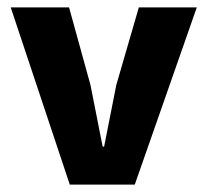

<svg xmlns="http://www.w3.org/2000/svg" viewBox="-20 -500 561 520"><path d="M356 -480H513L345 0H169L9 -480H167L225 -270L258 -103H262L295 -270Z"/></svg>

Font: Mukta Mahee ExtraBold
Style: Regular
Weight: 800
Designer: Shuchita Grover, Noopur Datye, Girish Dalvi, Yashodeep Gholap
Foundry: Ek Type
Version: Version 2.538;PS 1.000;hotconv 16.6.51;makeotf.lib2.5.65220;